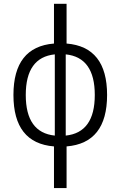

<svg xmlns="http://www.w3.org/2000/svg" viewBox="-20 -752 626 997"><path d="M260.3 224.6V8.3Q49.8 -8.8 49.8 -258.8Q49.8 -508.8 260.3 -525.9V-732.4H325.7V-525.9Q536.1 -508.8 536.1 -258.8Q536.1 -8.8 325.7 8.3V224.6ZM321.3 -469.7V-47.9Q472.2 -63.5 472.2 -258.8Q472.2 -454.1 321.3 -469.7ZM264.6 -47.9V-469.7Q113.8 -454.1 113.8 -258.8Q113.8 -63.5 264.6 -47.9Z"/></svg>

Font: Cascadia Code NF Light
Style: Regular
Weight: 300
Monospace: yes
Designer: Aaron Bell
Foundry: Saja Typeworks
Version: Version 2404.023; ttfautohint (v1.8.4)